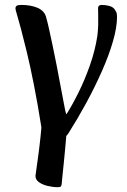

<svg xmlns="http://www.w3.org/2000/svg" viewBox="-20 -544 515 780"><path d="M233 13Q213.9 13 194.8 8.3Q175.8 3.7 163 -5.4Q150.2 -14.5 148.2 -26.6Q132.8 -123.8 117.7 -199.8Q102.7 -275.9 89 -332.2Q75.4 -388.4 65.3 -426.3Q55.2 -464.2 49 -484.5Q42.8 -504.7 42.8 -509.4Q42.8 -517.2 48 -520.6Q53.1 -524 67.1 -524Q85.2 -524 102.1 -521.1Q119.1 -518.1 133.2 -512Q147.2 -505.8 156.5 -495.2Q165.8 -484.6 168.6 -468.9Q172 -458.7 178.5 -429.5Q185 -400.2 193.5 -360.1Q202 -319.9 210.6 -275.9Q219.3 -232 226.7 -190.9Q234.2 -149.9 240.3 -119.2Q243 -105.8 245 -95.4Q247 -85.1 249.8 -79.6Q272.6 -115.1 298.2 -166.6Q323.9 -218.1 345.2 -278.5Q366.6 -338.9 375.6 -398.9Q378.3 -421.3 378.9 -442.3Q379.4 -463.4 378.9 -481.4Q378.4 -499.5 378.4 -512Q378.4 -517.5 382.4 -520.8Q386.4 -524 392.5 -524Q407.6 -524 422.4 -520.3Q437.3 -516.7 444.8 -507.3Q447.7 -503.1 451.5 -496.7Q455.4 -490.3 455.4 -476Q455.4 -432.5 438.7 -375.3Q422.1 -318 393.5 -253.7Q365 -189.5 329.9 -124.8Q294.7 -60.2 257.3 -1.3Q251.9 6.5 247.3 9.7Q242.6 13 233 13ZM254.1 -59.1Q252.7 -31.3 250.1 -0.9Q247.4 29.4 244.8 59.2Q242.2 88.9 239.4 115.6Q236.7 142.3 234.3 164.7Q232 187.1 230.7 202.6Q230 209.7 227.3 213.1Q224.6 216.5 214.9 216.5Q195 216.5 173.4 211.3Q151.8 206.1 137.7 195.7Q123.5 185.2 124.2 169.7Q125.6 158.8 128.1 141.3Q130.6 123.8 133.6 101.7Q136.5 79.6 139.5 56.8Q142.5 34.1 144.6 12.1Q146.8 -9.8 148.2 -26.6Q148.2 -43.1 160.7 -52.8Q173.2 -62.4 191.1 -65.6Q209.1 -68.8 226.5 -67Q243.9 -65.3 254.1 -59.1Z"/></svg>

Font: Briem Hand Thin
Style: Regular
Weight: 100
Designer: Gunnlaugur SE Briem, Eben Sorkin
Foundry: Sorkin Type Co.
Version: Version 1.003